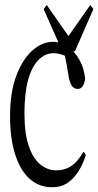

<svg xmlns="http://www.w3.org/2000/svg" viewBox="-20 -768 400 782"><path d="M21 -294.9Q21 -391.6 46.1 -458.7Q71.3 -525.9 111.3 -561.8Q151.4 -597.7 195.3 -597.7Q229 -597.7 256.8 -577.9Q284.7 -558.1 303.7 -523.9Q322.8 -489.7 326.7 -446.8Q320.3 -405.8 296.9 -405.8Q280.8 -405.8 272 -419.4Q262.7 -434.6 259.3 -458.5Q259.3 -458.5 259.3 -459Q252 -504.9 244.1 -541Q238.8 -543.5 235.4 -544.4Q214.8 -551.3 198.2 -551.3Q163.6 -551.3 136.2 -523.4Q108.9 -495.6 94.2 -441.4Q79.6 -387.2 79.6 -306.4Q79.6 -225.6 96.9 -174.1Q114.3 -122.6 143.8 -98.4Q173.3 -74.2 209.5 -74.2Q229.5 -74.2 249 -81.1Q289.1 -95.2 319.3 -149.4Q324.7 -147.5 329.6 -135.7Q301.8 -52.2 252 -21Q227.1 -5.4 191.9 -5.4Q138.7 -5.4 100.3 -40Q62 -74.7 41.5 -139.9Q21 -205.1 21 -294.9ZM258.8 -621.1 347.7 -747.6 360.4 -731 285.2 -559.1H233.9L157.7 -731L170.4 -747.6Z"/></svg>

Font: Scarab Serif
Style: Light
Weight: 300
Designer: John Roberts
Foundry: Scarab
Version: 1.0